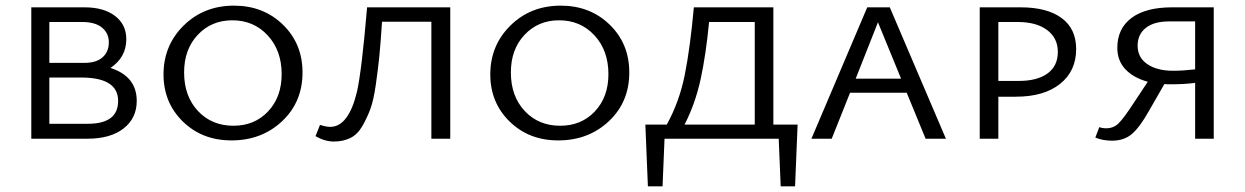

<svg xmlns="http://www.w3.org/2000/svg" viewBox="-20 -492 4417 681"><path d="M372 -251Q465 -221 465 -134Q465 -73 418.5 -36.5Q372 0 290 0H91V-466H280Q348 -466 388 -435.5Q428 -405 428 -353Q428 -289 372 -251ZM271 -414H155V-269H280Q321 -269 343.5 -288.5Q366 -308 366 -342Q366 -374 342 -394Q318 -414 271 -414ZM292 -53Q399 -53 399 -134Q399 -217 268 -217H155V-53Z M801 6Q697 6 628.5 -61Q560 -128 560 -228Q560 -331 631.5 -401.5Q703 -472 810 -472Q914 -472 983.5 -404.5Q1053 -337 1053 -235Q1053 -130 980.5 -62Q908 6 801 6ZM808 -46Q883 -46 931 -97Q979 -148 979 -229Q979 -313 929.5 -366.5Q880 -420 804 -420Q730 -420 681.5 -368.5Q633 -317 633 -235Q633 -151 682 -98.5Q731 -46 808 -46Z M1577 -466V0H1510V-415H1335Q1330 -338 1325.5 -293Q1321 -248 1313 -192Q1305 -136 1293.5 -105Q1282 -74 1265 -44.5Q1248 -15 1222.5 -2.5Q1197 10 1164 10Q1132 10 1099 -9L1115 -49Q1137 -42 1151 -42Q1216 -42 1246 -166Q1263 -241 1282 -466Z M1960 6Q1856 6 1787.5 -61Q1719 -128 1719 -228Q1719 -331 1790.5 -401.5Q1862 -472 1969 -472Q2073 -472 2142.5 -404.5Q2212 -337 2212 -235Q2212 -130 2139.5 -62Q2067 6 1960 6ZM1967 -46Q2042 -46 2090 -97Q2138 -148 2138 -229Q2138 -313 2088.5 -366.5Q2039 -420 1963 -420Q1889 -420 1840.5 -368.5Q1792 -317 1792 -235Q1792 -151 1841 -98.5Q1890 -46 1967 -46Z M2809 -50 2800 169H2749L2742 0H2337L2330 169H2278L2269 -50H2345Q2390 -132 2409 -227.5Q2428 -323 2441 -466H2723V-50ZM2408 -50H2657V-414H2495Q2484 -298 2465 -211Q2446 -124 2408 -50Z M3263 0 3196 -163H2995L2930 0H2858L3056 -466H3136L3335 0ZM3015 -213H3176L3094 -413Z M3600 -466Q3694 -466 3745.5 -428Q3797 -390 3797 -318Q3797 -240 3740 -194.5Q3683 -149 3583 -149H3521V0H3455V-466ZM3594 -205Q3659 -205 3695.5 -231.5Q3732 -258 3732 -308Q3732 -357 3694 -385.5Q3656 -414 3589 -414H3521V-205Z M4137 -466H4285V0H4219V-198Q4181 -193 4131 -193Q4117 -193 4110 -194L4056 -100Q4023 -41 3995 -17Q3967 7 3924 7Q3892 7 3865 -4L3879 -41Q3890 -37 3904 -37Q3930 -37 3948 -55Q3966 -73 4000 -125L4051 -202Q4000 -216 3971.5 -246.5Q3943 -277 3943 -322Q3943 -391 3993.5 -428.5Q4044 -466 4137 -466ZM4141 -241Q4176 -241 4219 -246V-416H4126Q4073 -416 4044 -393Q4015 -370 4015 -330Q4015 -288 4049.5 -264.5Q4084 -241 4141 -241Z"/></svg>

Font: EauTestSC
Style: Regular
Weight: 400
Designer: Christian Thalmann (Catharsis Fonts)
Version: Version 0.001;PS 000.001;hotconv 1.0.88;makeotf.lib2.5.64775